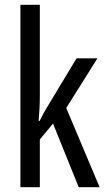

<svg xmlns="http://www.w3.org/2000/svg" viewBox="-20 -780 439 800"><path d="M146 -383V-760H65V0H146V-199L201 -265L308 0H395L256 -330L386 -537H299L179 -338C167 -319 156 -298 145 -276H141C144 -311 146 -346 146 -383Z"/></svg>

Font: Noto Sans Arabic ExtCond
Style: Regular
Weight: 400
Width: 2
Designer: Monotype Design Team, Nadine Chahine, Nizar Qandah and Khaled Hosny
Foundry: Monotype Imaging Inc.
Version: Version 2.012